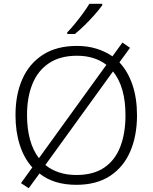

<svg xmlns="http://www.w3.org/2000/svg" viewBox="-20 -968 808 1016"><path d="M705 -358Q705 -249 669 -166Q633 -83 561.5 -36.5Q490 10 384 10Q264 10 189 -50L132 28L91 1L151 -82Q107 -131 84.5 -201.5Q62 -272 62 -359Q62 -468 98.5 -550Q135 -632 207.5 -678.5Q280 -725 387 -725Q443 -725 490 -710.5Q537 -696 575 -670L628 -743L668 -715L612 -638Q657 -590 681 -519Q705 -448 705 -358ZM123 -359Q123 -288 138.5 -230.5Q154 -173 186 -131L543 -625Q481 -673 387 -673Q298 -673 239 -633.5Q180 -594 151.5 -523.5Q123 -453 123 -359ZM644 -358Q644 -509 578 -590L220 -95Q250 -70 291.5 -56Q333 -42 384 -42Q474 -42 531.5 -81Q589 -120 616.5 -191.5Q644 -263 644 -358ZM521 -940Q506 -919 481.5 -891Q457 -863 429 -835.5Q401 -808 376 -788H336V-797Q355 -816 377 -843Q399 -870 419.5 -898Q440 -926 453 -948H521Z"/></svg>

Font: Noto Sans Light
Style: Regular
Weight: 300
Designer: Monotype Design Team
Foundry: Monotype Imaging Inc.
Version: Version 2.007